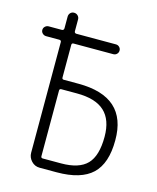

<svg xmlns="http://www.w3.org/2000/svg" viewBox="-110 -807 721 884"><g transform="rotate(15 250.0 -365.0)"><path d="M158.2 -366.2V-53.7Q158.2 -44.9 167 -44.9H253.9Q339.8 -44.9 377.9 -84.5Q416 -124 416 -214.8Q416 -295.9 373 -335.4Q330.1 -375 241.2 -375H167Q158.2 -375 158.2 -366.2ZM36.1 -592.8Q26.4 -592.8 19 -599.6Q11.7 -606.4 11.7 -616.2Q11.7 -626 19 -632.8Q26.4 -639.6 36.1 -639.6H98.6Q107.4 -639.6 108.4 -649.4V-705.1Q108.4 -715.8 115.2 -723.1Q122.1 -730.5 132.8 -730.5Q143.6 -730.5 150.9 -723.1Q158.2 -715.8 158.2 -705.1V-649.4Q158.2 -640.6 167 -639.6H356.4Q366.2 -639.6 373 -632.8Q379.9 -626 379.9 -616.2Q379.9 -606.4 373 -599.6Q366.2 -592.8 356.4 -592.8H167Q158.2 -592.8 158.2 -584V-428.7Q158.2 -419.9 167 -419.9H236.3Q468.8 -419.9 467.8 -211.9Q467.8 -101.6 414.1 -50.8Q360.4 0 245.1 0H164.1Q140.6 0 124.5 -17.1Q108.4 -34.2 108.4 -56.6V-584Q108.4 -592.8 98.6 -592.8Z"/></g></svg>

Font: Rounded-X Mgen+ 2m light
Style: Regular
Weight: 200
Designer: [Source Han Sans]
Ryoko NISHIZUKA  (kana & ideographs); Paul D. Hunt (Latin, Greek & Cyrillic); Wenlong ZHANG  (bopomofo
Version: Version 1.059.20150602